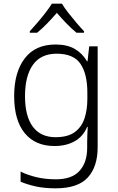

<svg xmlns="http://www.w3.org/2000/svg" viewBox="-20 -784 639 1044"><path d="M282 -542Q345 -542 386.5 -518Q428 -494 453 -451H456L465 -532H511V17Q511 122 457.5 181Q404 240 282 240Q222 240 176 230Q130 220 92 204V149Q130 168 178.5 179.5Q227 191 284 191Q371 191 412.5 145Q454 99 454 20V-11Q454 -32 455 -53Q456 -74 457 -94H454Q432 -42 386 -16Q340 10 276 10Q172 10 114.5 -60Q57 -130 57 -262Q57 -391 114.5 -466.5Q172 -542 282 -542ZM288 -492Q202 -492 159 -431.5Q116 -371 116 -261Q116 -152 158.5 -95Q201 -38 282 -38Q348 -38 385.5 -65Q423 -92 439 -139Q455 -186 455 -246V-280Q455 -382 417.5 -437Q380 -492 288 -492ZM317 -764Q329 -743 350.5 -715.5Q372 -688 395 -661Q418 -634 437 -614V-606H396Q369 -628 341 -657Q313 -686 289 -714Q265 -686 237 -657Q209 -628 182 -606H142V-614Q160 -634 183.5 -661Q207 -688 228 -715.5Q249 -743 262 -764Z"/></svg>

Font: BC Sans Light
Style: Regular
Weight: 300
Designer: Monotype Design Team
Foundry: Monotype Imaging Inc.
Version: Version 2.000;GOOG;noto-source:20170915:90ef993387c0